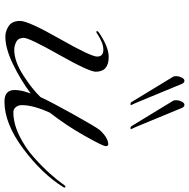

<svg xmlns="http://www.w3.org/2000/svg" viewBox="-13 -815 848 862"><g transform="rotate(90 411.0 -384.0)"><path d="M820 -244Q761 -149 648 -64.5Q535 20 436 20Q384 20 384 -26Q384 -56 400 -98Q338 -52 267.5 -18Q197 16 144 16Q120 16 97 1Q74 -14 74 -50.5Q74 -87 154 -227.5Q234 -368 234 -396Q234 -424 203.5 -424Q173 -424 134 -398Q125 -392 122.5 -392Q120 -392 120 -396Q120 -400 126 -404Q190 -448 236 -448Q302 -448 302 -390Q302 -360 226 -225.5Q150 -91 150 -67Q150 -43 167 -33.5Q184 -24 204 -24Q255 -24 318 -64.5Q381 -105 416 -142Q438 -190 494 -290.5Q550 -391 564 -408Q599 -446 628 -446Q636 -446 636 -434Q636 -422 589.5 -339.5Q543 -257 486 -184Q452 -110 452 -58Q452 -42 461 -31Q470 -20 484 -20Q534 -20 588.5 -46.5Q643 -73 687 -112.5Q731 -152 761 -186Q791 -220 802.5 -237Q814 -254 818 -254Q822 -254 822 -251Q822 -248 820 -244ZM544 -554 432 -738Q430 -740 430 -751.5Q430 -763 436 -775.5Q442 -788 450.5 -788Q459 -788 464 -778L550 -570Q551 -568 553.5 -562.5Q556 -557 558 -553Q560 -549 560 -547.5Q560 -546 554 -546Q548 -546 544 -554ZM436 -554 324 -738Q322 -740 322 -751.5Q322 -763 328 -775.5Q334 -788 342.5 -788Q351 -788 356 -778L442 -570Q443 -568 445.5 -562.5Q448 -557 450 -553Q452 -549 452 -547.5Q452 -546 446 -546Q440 -546 436 -554Z"/></g></svg>

Font: Miama
Style: Regular
Weight: 400
Italic angle: 16.5°
Designer: Linus Romer
Foundry: Linus Romer
Version: 0.32